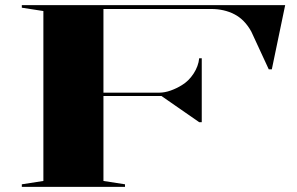

<svg xmlns="http://www.w3.org/2000/svg" viewBox="-20 -728 1158 748"><path d="M65 0V-10L149 -23V-685L65 -698V-708H1091L1039 -458H1027L959 -605Q933 -652 893 -672.5Q853 -693 803 -693H383V-367H600Q622 -367 645.5 -375.5Q669 -384 688 -396Q715 -412 734 -441Q753 -470 756 -501H766V-252H756L609 -354H383V-23L467 -10V0Z"/></svg>

Font: Kalnia Expanded
Style: Regular
Weight: 400
Width: 7
Designer: Frida Medrano
Foundry: Frida Medrano
Version: Version 1.105